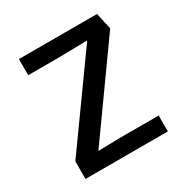

<svg xmlns="http://www.w3.org/2000/svg" viewBox="-124 -604 678 705"><g transform="rotate(-30 214.5 -251.5)"><path d="M41 0V-74.7L300.8 -437.5L184.6 -435.1H49.3V-503.4H380.4L396 -433.6L133.3 -65.4L225.1 -67.4H390.1V0Z"/></g></svg>

Font: Mako
Style: Regular
Weight: 400
Designer: vernon adams
Foundry: vernon adams
Version: Version 1.100; ttfautohint (v1.8.4.7-5d5b);gftools[0.9.33]